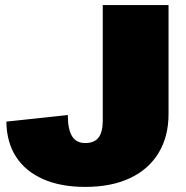

<svg xmlns="http://www.w3.org/2000/svg" viewBox="-20 -720 728 753"><path d="M314 13Q218 13 149 -17.5Q80 -48 43 -105Q6 -162 5 -243L246 -269Q246 -213 262.5 -186Q279 -159 314 -159Q350 -159 366.5 -180.5Q383 -202 383 -247V-700H641V-273Q641 -184 601.5 -119.5Q562 -55 489 -21Q416 13 314 13Z"/></svg>

Font: Pathway Extreme 28pt Black
Style: Regular
Weight: 900
Designer: Eduardo Rodriguez Tunni
Foundry: Eduardo Rodriguez Tunni
Version: Version 1.001;gftools[0.9.26]